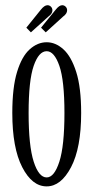

<svg xmlns="http://www.w3.org/2000/svg" viewBox="-20 -686 352 718"><path d="M154.5 11Q100 11 63 -61Q26 -133 26 -263.5Q26 -359 43.8 -417Q61.5 -475 91 -501.5Q120.5 -528 154.5 -528Q188 -528 217.2 -501.5Q246.5 -475 265 -417Q283.5 -359 283.5 -263.5Q283.5 -133 245.8 -61Q208 11 154.5 11ZM154.5 -22.5Q183 -22.5 202 -81.5Q221 -140.5 221 -263.5Q221 -385 202 -439.8Q183 -494.5 154.5 -494.5Q125 -494.5 106 -439.8Q87 -385 87 -263.5Q87 -140.5 106 -81.5Q125 -22.5 154.5 -22.5ZM151 -565 133.5 -582.5 188 -649.5Q201.5 -666.5 212.5 -666.5Q220 -666.5 225.5 -661Q231 -655.5 231 -647.5Q231 -635 216.5 -624.5ZM95.5 -565 78.5 -582.5 132.5 -649.5Q146 -666.5 157.5 -666.5Q165 -666.5 170.5 -661Q176 -655.5 176 -647.5Q176 -635 161.5 -624.5Z"/></svg>

Font: Imbue 10pt Light
Style: Regular
Weight: 300
Designer: Tyler Finck
Foundry: Etcetera Type Company
Version: Version 1.102; ttfautohint (v1.8.3)